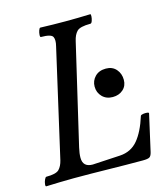

<svg xmlns="http://www.w3.org/2000/svg" viewBox="-104 -749 727 832"><g transform="rotate(-15 259.0 -332.5)"><path d="M1 3Q-3 3 -2 -7Q-1 -17 3.5 -27Q8 -37 12 -37Q56 -37 69.5 -51Q83 -65 89 -90L199 -572Q206 -599 199 -613.5Q192 -628 146 -628Q142 -628 142.5 -638Q143 -648 146.5 -658Q150 -668 154 -668Q182 -667 210.5 -666.5Q239 -666 266 -666Q294 -666 322 -666.5Q350 -667 378 -668Q381 -668 380.5 -658Q380 -648 376.5 -638Q373 -628 368 -628Q321 -628 307 -613.5Q293 -599 287 -572L182 -123Q176 -97 176 -78Q176 -36 220 -36L344 -43Q394 -46 424.5 -82.5Q455 -119 476 -186Q478 -190 487.5 -191.5Q497 -193 505.5 -192Q514 -191 513 -187L476 -23Q472 -6 464 -1.5Q456 3 434 3Q358 3 280.5 1.5Q203 0 125 0Q93 0 62 1Q31 2 1 3ZM380 -296Q351 -296 333 -314.5Q315 -333 315 -360Q315 -386 333 -404.5Q351 -423 382 -423Q411 -423 428 -403.5Q445 -384 445 -356Q445 -329 426.5 -312.5Q408 -296 380 -296Z"/></g></svg>

Font: Junicode Two Beta Condensed Medium
Style: Italic
Weight: 500
Width: 3
Italic angle: -9°
Version: Version 1.053; ttfautohint (v1.8.4)